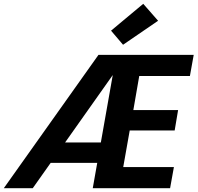

<svg xmlns="http://www.w3.org/2000/svg" viewBox="-42 -988 1037 1008"><path d="M-22 0 475 -700H975L955 -589H689L658 -410H893L875 -303H639L605 -111H871L851 0H445L550 -594L130 0ZM145 -133 223 -240H554L535 -133ZM604 -753 541 -827 710 -968 788 -879Z"/></svg>

Font: DM Sans 9pt ExtraBold
Style: Italic
Weight: 800
Italic angle: -10°
Version: Version 4.004;gftools[0.9.30]